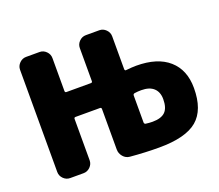

<svg xmlns="http://www.w3.org/2000/svg" viewBox="-122 -904 1240 1087"><g transform="rotate(-20 498.0 -360.0)"><path d="M678 -140Q730 -140 754 -163.5Q778 -187 778 -240Q778 -283 752.5 -306.5Q727 -330 678 -330Q656 -330 637 -327Q628 -325 628 -316V-154Q628 -145 637 -143Q658 -140 678 -140ZM698 -470Q826 -470 894.5 -409.5Q963 -349 963 -240Q963 -108 893 -49Q823 10 663 10Q579 10 489 2Q465 0 449 -19Q433 -38 433 -62V-306Q433 -315 424 -315H277Q268 -315 268 -306V-57Q268 -34 251 -17Q234 0 211 0H130Q107 0 90 -17Q73 -34 73 -57V-673Q73 -696 90 -713Q107 -730 130 -730H211Q234 -730 251 -713Q268 -696 268 -673V-474Q268 -465 277 -465H424Q433 -465 433 -474V-673Q433 -696 450 -713Q467 -730 490 -730H571Q594 -730 611 -713Q628 -696 628 -673V-474Q628 -471 630.5 -468Q633 -465 636 -466Q674 -470 698 -470Z"/></g></svg>

Font: Rounded Mplus 1c Black
Style: Regular
Weight: 900
Version: Version 1.059.20150529